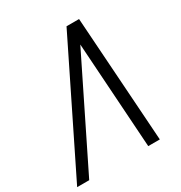

<svg xmlns="http://www.w3.org/2000/svg" viewBox="-215 -931 1000 1062"><g transform="rotate(-30 285.0 -400.0)"><path d="M-30.5 0 363.5 -800H443.5L497.5 0H423.5L379 -674.5L46.5 0Z"/></g></svg>

Font: Victor Mono Thin
Style: Italic
Weight: 100
Italic angle: -12°
Monospace: yes
Designer: Rune Bjørnerås
Version: Version 1.561;gftools[0.9.30]